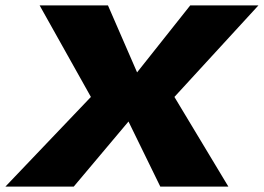

<svg xmlns="http://www.w3.org/2000/svg" viewBox="-64 -695 982 715"><path d="M-44 0 274.5 -334 83.5 -675H338L446.5 -425.5L644.5 -675H898.5L585.5 -334L786.5 0H533L414.5 -242.5L210.5 0Z"/></svg>

Font: Anybody ExtraExpanded ExtraBold
Style: Italic
Weight: 800
Width: 8
Italic angle: -10°
Designer: Tyler Finck
Foundry: Etcetera Type Company
Version: Version 1.010; ttfautohint (v1.8.3) -l 8 -r 50 -G 200 -x 14 